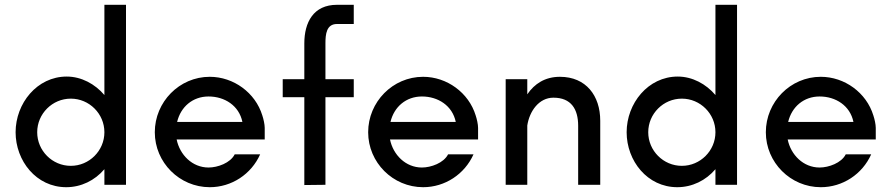

<svg xmlns="http://www.w3.org/2000/svg" viewBox="-20 -770 3709 800"><path d="M256 10C318 10 375 -18 415 -65V0H505V-750H415V-374C376 -420 319 -451 258 -451C134 -451 45 -339 45 -219C45 -100 131 10 256 10ZM275 -359C352 -359 415 -296 415 -219C415 -142 352 -79 275 -79C198 -79 135 -142 135 -219C135 -296 198 -359 275 -359Z M1083 -237C1083 -252 1078 -274 1073 -289C1044 -384 953 -450 854 -450C727 -450 625 -345 625 -219C625 -93 728 10 854 10C945 10 1027 -44 1064 -127H958C940 -91 887 -72 849 -72C781 -72 729 -125 716 -189H1083ZM718 -262C733 -325 783 -368 849 -368C916 -368 976 -330 990 -262Z M1248 -365V1L1336 0V-365H1454V-440H1336V-590C1336 -627 1340 -670 1384 -670H1454V-750H1384C1286 -750 1248 -677 1248 -589V-440H1158V-365Z M1972 -237C1972 -252 1967 -274 1962 -289C1933 -384 1842 -450 1743 -450C1616 -450 1514 -345 1514 -219C1514 -93 1617 10 1743 10C1834 10 1916 -44 1953 -127H1847C1829 -91 1776 -72 1738 -72C1670 -72 1618 -125 1605 -189H1972ZM1607 -262C1622 -325 1672 -368 1738 -368C1805 -368 1865 -330 1879 -262Z M2481 -267C2481 -371 2422 -450 2313 -450C2251 -450 2207 -421 2177 -377V-440H2087V0H2177V-247C2186 -306 2225 -363 2286 -363C2360 -363 2389 -315 2389 -246V0H2481Z M2802 10C2864 10 2921 -18 2961 -65V0H3051V-750H2961V-374C2922 -420 2865 -451 2804 -451C2680 -451 2591 -339 2591 -219C2591 -100 2677 10 2802 10ZM2821 -359C2898 -359 2961 -296 2961 -219C2961 -142 2898 -79 2821 -79C2744 -79 2681 -142 2681 -219C2681 -296 2744 -359 2821 -359Z M3629 -237C3629 -252 3624 -274 3619 -289C3590 -384 3499 -450 3400 -450C3273 -450 3171 -345 3171 -219C3171 -93 3274 10 3400 10C3491 10 3573 -44 3610 -127H3504C3486 -91 3433 -72 3395 -72C3327 -72 3275 -125 3262 -189H3629ZM3264 -262C3279 -325 3329 -368 3395 -368C3462 -368 3522 -330 3536 -262Z"/></svg>

Font: Glacial Indifference
Style: Medium
Weight: 500
Version: Version 1.001